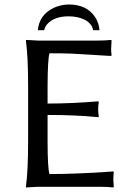

<svg xmlns="http://www.w3.org/2000/svg" viewBox="-20 -824 578 847"><path d="M147 -690.9Q152.8 -757.8 216.3 -789.1Q248 -803.7 283.2 -804.2Q362.3 -804.2 399.4 -749Q416.5 -723.1 418.9 -690.9H391.1Q382.3 -734.4 321.3 -748Q302.7 -752 283.2 -752Q219.7 -752 188.5 -717.8Q177.7 -705.1 174.8 -690.9ZM189.9 -200.2Q189.9 -84.5 198.2 -56.2Q258.3 -56.2 328.6 -59.1Q398.9 -62 439.5 -64.9L480 -67.9L481.9 -64Q480 -47.9 480 -30.8Q480 -25.4 481.9 0L480 2.9Q455.6 0 419.9 0H147L95.2 2.9L94.2 0Q104 -68.4 104 -200.2V-444.8Q104 -573.7 94.2 -645L96.2 -647.9Q98.1 -647.9 147 -645H410.2Q446.3 -645 470.2 -647.9L472.2 -645Q470.2 -617.2 470.2 -606.9Q470.2 -596.2 472.2 -581.1L470.2 -577.1Q470.2 -577.1 295.4 -587.4Q242.7 -589.4 198.2 -588.9Q190.4 -561.5 189.9 -444.8V-367.2Q295.9 -367.2 413.1 -377L416 -374Q413.1 -360.4 413.1 -341.8Q413.1 -323.2 416 -310.1L413.1 -307.1Q314.5 -316.9 189.9 -316.9Z"/></svg>

Font: Linux Biolinum Capitals O
Style: Small Caps
Weight: 400
Designer: Philipp H. Poll
Foundry: Philipp H. Poll
Version: Version 1.0.4